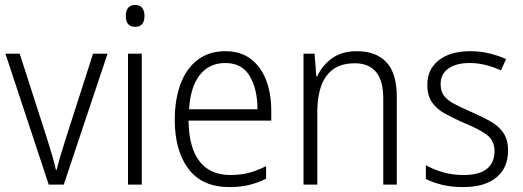

<svg xmlns="http://www.w3.org/2000/svg" viewBox="-20 -750 2125 780"><path d="M178 0 2 -532H60L173 -181Q183 -150 192 -118.5Q201 -87 207 -60H210Q216 -84 225 -115Q234 -146 244 -177L358 -532H417L239 0Z M529 -730Q548 -730 557.5 -718Q567 -706 567 -686Q567 -641 529 -641Q491 -641 491 -686Q491 -706 500.5 -718Q510 -730 529 -730ZM556 -532V0H500V-532Z M896 -542Q958 -542 999.5 -510Q1041 -478 1061.5 -423.5Q1082 -369 1082 -300V-260H746Q747 -152 790 -95.5Q833 -39 915 -39Q956 -39 989.5 -47.5Q1023 -56 1061 -75V-24Q1027 -7 991.5 1.5Q956 10 912 10Q801 10 745.5 -64Q690 -138 690 -263Q690 -346 713.5 -409Q737 -472 783 -507Q829 -542 896 -542ZM895 -494Q831 -494 792.5 -446.5Q754 -399 748 -306H1026Q1026 -388 994.5 -441Q963 -494 895 -494Z M1429 -542Q1508 -542 1550 -497Q1592 -452 1592 -356V0H1537V-349Q1537 -423 1507.5 -458Q1478 -493 1421 -493Q1269 -493 1269 -292V0H1213V-532H1258L1265 -440H1269Q1288 -483 1328 -512.5Q1368 -542 1429 -542Z M2044 -138Q2044 -68 1996.5 -29Q1949 10 1861 10Q1813 10 1775 0.5Q1737 -9 1710 -23V-79Q1741 -61 1780.5 -50Q1820 -39 1862 -39Q1928 -39 1958.5 -64.5Q1989 -90 1989 -136Q1989 -179 1957.5 -202.5Q1926 -226 1864 -251Q1821 -270 1787.5 -288.5Q1754 -307 1735 -334.5Q1716 -362 1716 -406Q1716 -469 1763 -505.5Q1810 -542 1890 -542Q1932 -542 1968.5 -533Q2005 -524 2036 -510L2015 -464Q1988 -477 1955 -485.5Q1922 -494 1888 -494Q1833 -494 1801.5 -471.5Q1770 -449 1770 -408Q1770 -378 1784.5 -360Q1799 -342 1826.5 -327.5Q1854 -313 1895 -295Q1937 -277 1971 -258Q2005 -239 2024.5 -211Q2044 -183 2044 -138Z"/></svg>

Font: Noto Sans Lao UI SemCond Light
Style: Regular
Weight: 300
Width: 4
Designer: Monotype Design Team
Foundry: Monotype Imaging Inc.
Version: Version 2.000; ttfautohint (v1.8.4.7-5d5b)